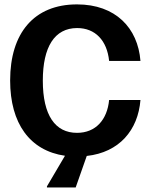

<svg xmlns="http://www.w3.org/2000/svg" viewBox="-20 -682 665 852"><path d="M188.3 150H315.8L365 10C509.2 -5.8 592.5 -104.2 603.3 -238.3H464.2C455.8 -150.8 405 -92.5 321.7 -92.5C225 -92.5 170 -170 170 -324.2C170 -473.3 221.7 -557.5 322.5 -557.5C402.5 -557.5 455 -502.5 464.2 -411.7H603.3C591.7 -558.3 492.5 -662.5 321.7 -662.5C130.8 -662.5 25 -535 25 -325C25 -134.2 112.5 -13.3 268.3 9.2L188.3 145Z"/></svg>

Font: Familjen Grotesk GF
Style: Bold
Weight: 700
Designer: Anders Wikstroem, Jonas Baeckman, Matilda Gysing, Kristian Moeller
Foundry: Familjen STHLM AB
Version: Version 2.000; Beta; Release 4; Build 6